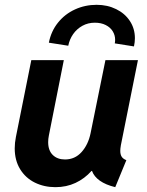

<svg xmlns="http://www.w3.org/2000/svg" viewBox="-20 -774 615 802"><path d="M41.5 -154.3Q41.5 -177.7 46.4 -201.7L110.8 -522.9H246.6L184.1 -208Q181.2 -193.4 181.2 -180.2Q181.2 -145.5 200.4 -126.7Q219.7 -107.9 251.5 -107.9Q293 -107.9 320.8 -138.9Q348.6 -169.9 358.4 -217.8L420.4 -522.9H556.2L484.9 -167.5Q482.4 -152.8 482.4 -144Q482.4 -128.4 488.5 -119.1Q494.6 -109.9 507.8 -105L461.4 7.8Q421.4 -2 397 -19.3Q372.6 -36.6 364.3 -60.1H362.3Q333.5 -27.8 295.4 -10Q257.3 7.8 211.4 7.8Q164.6 7.8 125.7 -11.2Q86.9 -30.3 64.2 -67.1Q41.5 -104 41.5 -154.3ZM460.9 -607.9Q460.9 -627 450.9 -643.3Q440.9 -659.7 421.6 -669.4Q402.3 -679.2 376 -679.2Q347.7 -679.2 324.2 -666.3Q300.8 -653.3 285.6 -631.6Q270.5 -609.9 265.1 -583L184.1 -595.7Q193.4 -643.6 222.2 -679.4Q251 -715.3 293.2 -734.6Q335.4 -753.9 383.8 -753.9Q428.7 -753.9 465.3 -735.8Q502 -717.8 522.7 -686Q543.5 -654.3 543.5 -614.3Q543.5 -598.6 539.6 -580.1L459.5 -592.8Q460.9 -600.1 460.9 -607.9Z"/></svg>

Font: Reddit Sans Fudge
Style: Bold
Weight: 700
Italic angle: -11.25°
Designer: Stephen Hutchings
Version: Version 1.013